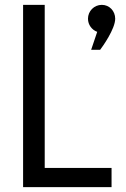

<svg xmlns="http://www.w3.org/2000/svg" viewBox="-20 -770 517 790"><path d="M75 -750V0H439V-79H164V-750ZM380 -639 355 -565H392C402 -578 454 -651 454 -693C454 -725 430 -750 399 -750C367 -750 342 -724 342 -693C342 -668 358 -647 380 -639Z"/></svg>

Font: Oakes
Style: Regular
Weight: 400
Designer: Samuel Oakes
Foundry: Samuel Oakes
Version: Version 1.003;PS 001.003;hotconv 1.0.88;makeotf.lib2.5.64775